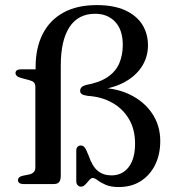

<svg xmlns="http://www.w3.org/2000/svg" viewBox="-20 -742 695 774"><path d="M626 -173.5Q626 -236.5 593 -285.2Q560 -334 501.5 -361.8Q443 -389.5 365 -388.5L361.5 -378.5Q428.5 -383.5 476.5 -408Q524.5 -432.5 550.5 -471.8Q576.5 -511 576.5 -559Q576.5 -606.5 553.5 -643Q530.5 -679.5 484.5 -700.5Q438.5 -721.5 370 -721.5Q290.5 -721.5 235.5 -691.2Q180.5 -661 152 -604.8Q123.5 -548.5 123.5 -471V-437.5L142 -462.5H63.5Q53.5 -462.5 48 -458.5Q42.5 -454.5 42.5 -447.5Q42.5 -440.5 48.8 -435.2Q55 -430 69.5 -426.5L99.5 -418.5Q111 -415.5 116.8 -409.5Q122.5 -403.5 122.5 -391V-66.5Q122.5 -55 116 -48.2Q109.5 -41.5 99 -39L72 -33.5Q52.5 -29.5 52.5 -15Q52.5 -8.5 58.2 -4.2Q64 0 74.5 0H195.5Q212.5 0 218.8 -8.5Q225 -17 225 -34.5V-478Q225 -579.5 260.2 -633Q295.5 -686.5 363.5 -686.5Q414 -686.5 444.5 -653.8Q475 -621 475 -561Q475 -520.5 461 -487.2Q447 -454 414 -431.5Q381 -409 325 -399Q312 -394.5 307.5 -389Q303 -383.5 303 -376.5Q303 -367.5 309.5 -362.8Q316 -358 334 -355.5Q389.5 -352 432.5 -327.8Q475.5 -303.5 500 -261.8Q524.5 -220 524.5 -163Q524.5 -102.5 499 -68.8Q473.5 -35 429 -35Q396.5 -35 374.2 -53.2Q352 -71.5 338 -113L327.5 -137.5Q323.5 -146 318.2 -150.8Q313 -155.5 305 -155.5Q297.5 -155.5 292.5 -150Q287.5 -144.5 287.5 -135V-11Q287.5 -2 292.8 4.2Q298 10.5 307 10.5Q314 10.5 320.2 5.2Q326.5 0 332.2 -7.2Q338 -14.5 343.5 -19.8Q349 -25 354.5 -24.5Q362 -24.5 373.8 -15.2Q385.5 -6 406 3Q426.5 12 459 12Q509.5 12 546.8 -11.5Q584 -35 605 -76.8Q626 -118.5 626 -173.5Z"/></svg>

Font: Fraunces 17pt
Style: Regular
Weight: 400
Version: Version 1.000;[b76b70a41]